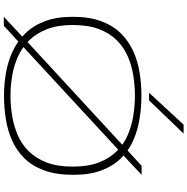

<svg xmlns="http://www.w3.org/2000/svg" viewBox="-8 -963 982 1006"><g transform="rotate(90 483.0 -460.0)"><path d="M115 11H68L187 -100V-101L754 -624L755 -625L849 -711H896L781 -603H780L214 -80L213 -79ZM481 -24Q533 -24 586 -32.5Q639 -41 687 -61.5Q735 -82 772 -119Q809 -156 831 -212.5Q853 -269 853 -350Q853 -431 831 -487.5Q809 -544 772 -581Q735 -618 687 -638.5Q639 -659 586 -667.5Q533 -676 481 -676Q429 -676 376 -667.5Q323 -659 275.5 -638.5Q228 -618 191 -581Q154 -544 132.5 -487.5Q111 -431 111 -350Q111 -272 132.5 -216Q154 -160 191 -122.5Q228 -85 275.5 -63.5Q323 -42 376 -33Q429 -24 481 -24ZM481 10Q420 10 360.5 -0.5Q301 -11 248.5 -35.5Q196 -60 155.5 -101Q115 -142 91.5 -203.5Q68 -265 68 -350Q68 -437 91 -499Q114 -561 154.5 -602Q195 -643 248 -667Q301 -691 360.5 -700.5Q420 -710 481 -710Q541 -710 601 -700.5Q661 -691 714 -668Q767 -645 808 -604Q849 -563 872.5 -501.5Q896 -440 896 -353Q896 -264 873 -201Q850 -138 809.5 -97Q769 -56 716.5 -32.5Q664 -9 603.5 0.5Q543 10 481 10ZM466 -750 633 -931H680L506 -750Z"/></g></svg>

Font: Georama Expanded ExtraLight
Style: Regular
Weight: 250
Width: 7
Designer: Jean-Baptiste Levee
Foundry: Production Type
Version: Version 1.001